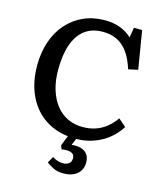

<svg xmlns="http://www.w3.org/2000/svg" viewBox="-136 -817 973 1149"><g transform="rotate(15 351.0 -242.5)"><path d="M365 233Q327 233 299 218Q271 203 260 193L282 154Q297 164 314.5 169.5Q332 175 349 175Q370 175 384.5 164Q399 153 399 132Q399 112 386.5 103Q374 94 350 94Q340 94 333 94.5Q326 95 319 97L310 74L335 11Q246 0 182 -47Q118 -94 83 -172Q48 -250 48 -352Q48 -433 71 -500Q94 -567 137 -615.5Q180 -664 239.5 -690.5Q299 -717 372 -717Q425 -717 466.5 -701Q508 -685 539 -656L549 -718H600L639 -482L580 -469Q560 -532 531.5 -571Q503 -610 465 -628.5Q427 -647 377 -647Q311 -647 266.5 -614Q222 -581 199 -516.5Q176 -452 176 -358Q176 -290 193 -235.5Q210 -181 240 -143Q270 -105 312 -85Q354 -65 404 -65Q448 -65 484 -77Q520 -89 550 -113Q580 -137 605 -172L652 -131Q633 -100 606.5 -74Q580 -48 547 -29Q514 -10 476.5 1Q439 12 398 13Q395 13 392 13.5Q389 14 387 14L370 55Q405 51 430 59Q455 67 468.5 86Q482 105 482 135Q482 164 468.5 186Q455 208 429 220.5Q403 233 365 233Z"/></g></svg>

Font: Literata 18pt Medium
Style: Regular
Weight: 500
Designer: Latin by Veronika Burian and Jose Scaglione. Greek by Irene Vlachou. Cyrillic by Vera Evstafieva.
Foundry: TypeTogether
Version: Version 3.103;gftools[0.9.29]